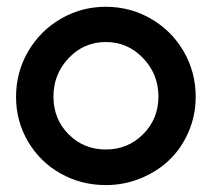

<svg xmlns="http://www.w3.org/2000/svg" viewBox="-20 -531 619 561"><path d="M26.9 -248Q26.9 -320.3 62.3 -380.9Q97.7 -441.4 158 -476.3Q218.3 -511.2 289.1 -511.2Q360.4 -511.2 420.9 -476.3Q481.4 -441.4 516.6 -380.9Q551.8 -320.3 551.8 -248Q551.8 -193.8 531 -145.8Q510.3 -97.7 474.9 -63.7Q439.5 -29.8 391.1 -10Q342.8 9.8 289.1 9.8Q217.8 9.8 157.7 -23.7Q97.7 -57.1 62.3 -116.7Q26.9 -176.3 26.9 -248ZM136.2 -249Q136.2 -183.1 180.4 -138.7Q224.6 -94.2 289.1 -94.2Q353.5 -94.2 398.2 -138.9Q442.9 -183.6 442.9 -249Q442.9 -314.5 397.9 -361.3Q353 -408.2 289.1 -408.2Q225.1 -408.2 180.7 -361.3Q136.2 -314.5 136.2 -249Z"/></svg>

Font: Human Sans Medium
Style: Regular
Weight: 500
Designer: Tim Radville
Foundry: Continuum
Version: Version 1.000;FEAKit 1.0